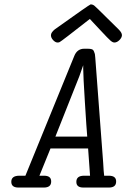

<svg xmlns="http://www.w3.org/2000/svg" viewBox="-20 -843 568 863"><path d="M30.8 -25.9Q30.8 -52.7 65.9 -53.2H94.2L314 -591.8Q327.1 -624 358.9 -624H374Q386.2 -624 393.1 -621.6Q399.9 -619.1 402.8 -610.6Q405.8 -602.1 406.5 -600.1Q407.2 -598.1 408.2 -584L443.8 -110.8Q445.8 -70.8 448.2 -53.2H469.2Q502.4 -53.2 502 -26.9Q502 0 469.2 0H355Q322.8 0 323.2 -25.9Q323.2 -52.7 356.9 -53.2H384.8L376 -175.8H207L157.2 -53.2H178.2Q210.4 -53.2 210 -26.9Q210 0 176.8 0H63Q30.8 0 30.8 -25.9ZM226.1 -710.9Q379.9 -820.8 387.2 -823.2H388.2Q397 -823.2 404.5 -817.1Q412.1 -811 455.1 -768.1Q489.3 -734.9 513.2 -710.9Q528.3 -695.8 528.1 -684.8Q527.8 -673.8 516.8 -662.8Q505.9 -651.9 494.1 -651.9Q486.3 -651.9 476.1 -660.9Q465.8 -669.9 433.1 -705.1Q404.3 -735.8 383.8 -757.8Q254.9 -656.7 248 -653.8Q244.1 -651.9 238.8 -651.9Q229 -651.9 219 -662.4Q209 -672.9 209 -684.8Q209 -696.8 226.1 -710.9ZM229 -229H372.1Q369.1 -262.2 361.6 -383.1Q354 -503.9 354 -535.2V-549.8L336.9 -501Z"/></svg>

Font: CMU Typewriter Text
Style: LightOblique
Weight: 200
Italic angle: -9.46001°
Version: Version 0.7.0